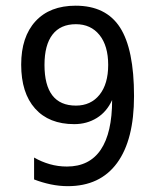

<svg xmlns="http://www.w3.org/2000/svg" viewBox="-20 -636 540 668"><path d="M244.1 -268.6Q295.9 -268.6 326.2 -306.2Q356.4 -343.8 356.4 -410.2Q356.4 -476.6 326.2 -514.2Q295.9 -551.8 244.1 -551.8Q190.4 -551.8 162.6 -515.6Q134.8 -479.5 134.8 -410.2Q134.8 -339.8 162.1 -304.2Q189.5 -268.6 244.1 -268.6ZM98.6 -11.7V-87.9Q124 -73.2 152.8 -64.9Q181.6 -56.6 212.9 -56.6Q291 -56.6 330.6 -115.2Q370.1 -173.8 370.1 -288.1Q351.6 -247.1 316.9 -225.6Q282.2 -204.1 238.3 -204.1Q150.4 -204.1 102.1 -258.3Q53.7 -312.5 53.7 -411.1Q53.7 -507.8 103.5 -562Q153.3 -616.2 243.2 -616.2Q348.6 -616.2 397.5 -540.5Q446.3 -464.8 446.3 -301.8Q446.3 -149.4 387.2 -68.8Q328.1 11.7 215.8 11.7Q186.5 11.7 156.2 5.4Q126 -1 98.6 -11.7Z"/></svg>

Font: BabelStone Mayan Numerals
Style: Regular
Weight: 400
Designer: Andrew West
Foundry: BabelStone
Version: Version 11.000 June 09, 2018